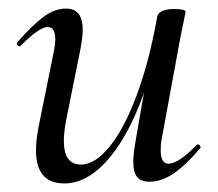

<svg xmlns="http://www.w3.org/2000/svg" viewBox="-20 -415 508 448"><path d="M64 -64Q64 -88 70 -119L106 -297Q109 -312 109 -323Q109 -352 91 -352Q72 -352 29 -309Q27 -307 25 -307Q22 -307 20 -310.5Q18 -314 21 -317Q56 -357 82 -376Q108 -395 134 -395Q173 -395 173 -346Q173 -327 167 -297L135 -138Q129 -108 129 -86Q129 -31 169 -31Q201 -31 235 -72Q269 -113 298.5 -191.5Q328 -270 347 -377L361 -376Q341 -260 306 -172Q271 -84 225.5 -35.5Q180 13 130 13Q64 13 64 -64ZM291 -38Q291 -54 296 -84L347 -377Q349 -385 359 -389.5Q369 -394 387 -394Q413 -394 413 -387L409 -367Q400 -324 398 -312L357 -89Q355 -80 355 -64Q355 -33 373 -33Q385 -33 402 -44.5Q419 -56 439 -77Q440 -78 442 -78Q445 -78 447 -74.5Q449 -71 447 -69Q412 -28 384 -9.5Q356 9 329 9Q309 9 300 -2Q291 -13 291 -38Z"/></svg>

Font: Cormorant Infant Medium
Style: Italic
Weight: 500
Italic angle: -10°
Designer: Christian Thalmann (Catharsis Fonts)
Foundry: Catharsis Fonts
Version: Version 4.000